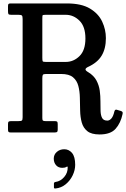

<svg xmlns="http://www.w3.org/2000/svg" viewBox="-20 -770 733 1116"><path d="M692.5 -107.5Q681.5 -55 652.2 -21.8Q623 11.5 559 11.5Q511.5 11.5 487.8 -7.5Q464 -26.5 455.2 -58Q446.5 -89.5 445.8 -127Q445 -164.5 444.2 -202Q443.5 -239.5 435.2 -270.8Q427 -302 404.2 -321Q381.5 -340 335 -340H248.5Q232.5 -340 229.2 -335.2Q226 -330.5 226 -314.5V-83.5Q226 -72 229.8 -69Q233.5 -66 245.5 -66H298.5Q309.5 -66 312.5 -62.5Q315.5 -59 315.5 -47.5V-17.5Q315.5 -6.5 312 -3.2Q308.5 0 297 0H42.5Q33 0 29.8 -3.2Q26.5 -6.5 26.5 -16.5V-48Q26.5 -59.5 30.2 -62.8Q34 -66 45 -66H87Q102.5 -66 107 -69.5Q111.5 -73 111.5 -88.5V-659.5Q111.5 -676 107 -680Q102.5 -684 86.5 -684H45Q31.5 -684 29 -688.5Q26.5 -693 26.5 -707V-732.5Q26.5 -743 29 -746.5Q31.5 -750 41.5 -750H369Q453.5 -750 503 -720.2Q552.5 -690.5 574 -644.2Q595.5 -598 595.5 -548.5Q595.5 -487 570.5 -446Q545.5 -405 490.5 -380.5Q477 -373.5 477 -366.5Q477 -359.5 493.5 -350Q525.5 -330.5 540.5 -302.5Q555.5 -274.5 559.8 -243Q564 -211.5 563.8 -180.8Q563.5 -150 564.5 -124.5Q565.5 -99 573.8 -84Q582 -69 604 -69Q616.5 -69 627.5 -81.5Q638.5 -94 645 -123Q649 -135.5 659 -132L682.5 -125Q688.5 -123 691.5 -119.5Q694.5 -116 692.5 -107.5ZM247 -410H362Q407.5 -410 442 -443.8Q476.5 -477.5 476.5 -546.5Q476.5 -615.5 442 -649.8Q407.5 -684 362 -684H246.5Q229 -684 227.5 -680.8Q226 -677.5 226 -660V-434Q226 -418 228.2 -414Q230.5 -410 247 -410ZM292.5 152Q292.5 128.5 310.2 113Q328 97.5 353.5 97.5Q380.5 97.5 398.8 119.2Q417 141 417 188Q417 218.5 402.5 249Q388 279.5 362.2 300.8Q336.5 322 303 325.5Q298 326 295.8 325Q293.5 324 293.5 318.5V296.5Q293.5 289 303.5 287.5Q332 283.5 353.2 258.8Q374.5 234 373.5 201.5Q373 195.5 365 200.5Q357 205.5 342 205.5Q319 205.5 305.8 190.2Q292.5 175 292.5 152Z"/></svg>

Font: Besley* Narrow Medium
Style: Regular
Weight: 500
Width: 4
Designer: Owen Earl
Foundry: indestructible type*
Version: Version 3.000; ttfautohint (v1.8.3)